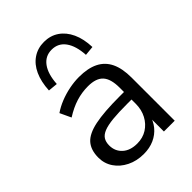

<svg xmlns="http://www.w3.org/2000/svg" viewBox="-217 -849 964 964"><g transform="rotate(-45 265.0 -367.5)"><path d="M228.7 8.9Q178.8 8.9 139.2 -10.8Q99.5 -30.5 76.8 -64.1Q54.1 -97.8 54.1 -139.7Q54.1 -193.7 81.3 -224.7Q108.5 -255.6 172.3 -268.8Q236.1 -282 345.8 -282H391.1V-228.6H347.4Q286.1 -228.6 245 -224.6Q204 -220.5 180 -210.9Q156 -201.3 145.9 -185.1Q135.8 -168.9 135.8 -144.6Q135.8 -103.7 164.4 -77.6Q193 -51.6 242.5 -51.6Q282.3 -51.6 312.6 -70.8Q342.9 -90 360.5 -123.1Q378.2 -156.2 378.2 -198.7V-313.1Q378.2 -374.8 353 -402.6Q327.8 -430.4 270.5 -430.4Q227.4 -430.4 186.3 -417.7Q145.1 -404.9 101.7 -377.3L74.1 -436.3Q100.1 -454.3 133 -467.6Q165.8 -480.8 201.9 -488.1Q237.9 -495.3 271.3 -495.3Q334.3 -495.3 375.3 -474.9Q416.2 -454.5 436.3 -412.9Q456.4 -371.3 456.4 -306.1V0H379.7V-113H389.3Q380.7 -75.4 358.3 -48Q336 -20.7 303.1 -5.9Q270.2 8.9 228.7 8.9ZM168.1 -548.9 117.2 -553.8Q120.3 -613.3 139.7 -655.7Q159.1 -698.2 193.2 -721.1Q227.3 -744.1 271.6 -744.1Q316.9 -744.1 350.7 -721.1Q384.5 -698.2 404.2 -655.7Q423.9 -613.3 425.9 -553.8L375.1 -548.9Q371.1 -615.8 344.4 -652.6Q317.8 -689.3 271.6 -689.3Q225.9 -689.3 199 -652.6Q172.1 -615.8 168.1 -548.9Z"/></g></svg>

Font: Nunito Sans 12pt ExtraLight
Style: Regular
Weight: 200
Version: Version 3.101;gftools[0.9.27]